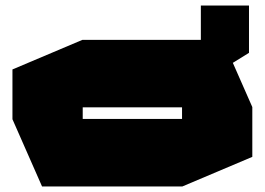

<svg xmlns="http://www.w3.org/2000/svg" viewBox="-20 -674 957 694"><path d="M279 -286V-530H785L892 -287V-286ZM132 0 25 -243V-244H638V0ZM25 -244V-423L278 -530H279V-244ZM638 0V-286H892V-107L639 0ZM706 -376V-654H880V-483L707 -376ZM665 -376 451 -530H706V-376Z"/></svg>

Font: Foldit Black
Style: Regular
Weight: 900
Version: Version 1.003